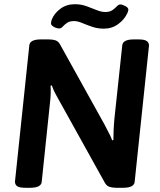

<svg xmlns="http://www.w3.org/2000/svg" viewBox="-20 -889 759 911"><path d="M473 -753Q443 -753 417 -762Q391 -771 369.5 -780Q348 -789 332 -789Q310 -789 298 -780.5Q286 -772 278 -763Q270 -754 261 -754Q249 -754 235.5 -761.5Q222 -769 222 -778Q222 -787 226 -797Q237 -825 266 -847Q295 -869 335 -869Q365 -869 391 -859.5Q417 -850 439 -841Q461 -832 480 -832Q501 -832 513.5 -841Q526 -850 534.5 -859Q543 -868 551 -868Q559 -868 574 -860.5Q589 -853 589 -843Q589 -837 584 -826Q570 -796 540.5 -774.5Q511 -753 473 -753ZM101 2Q72 2 61.5 -5.5Q51 -13 51 -27L119 -673Q121 -702 174 -702H210Q230 -702 243.5 -697.5Q257 -693 265 -678L476 -298Q495 -262 502.5 -246.5Q510 -231 512 -223L518 -225Q518 -244 519 -269Q520 -294 523 -327L560 -673Q562 -702 615 -702H637Q665 -702 676 -694.5Q687 -687 687 -673L619 -27Q617 2 564 2H532Q513 2 499.5 -2.5Q486 -7 478 -21L258 -417Q241 -447 235 -460.5Q229 -474 226 -484L220 -482Q221 -466 220.5 -444.5Q220 -423 217 -400L178 -27Q176 2 123 2Z"/></svg>

Font: Asap SemiBold
Style: Italic
Weight: 600
Italic angle: -6°
Designer: Pablo Cosgaya
Foundry: Omnibus-Type
Version: Version 3.001; ttfautohint (v1.8.3)